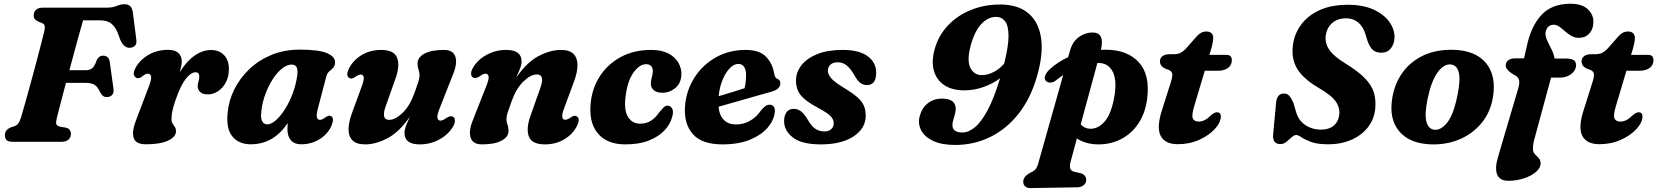

<svg xmlns="http://www.w3.org/2000/svg" viewBox="-20 -740 8649 1002"><path d="M156 -659.5Q156 -677.5 168 -688.8Q180 -700 203.5 -700H536Q568 -700 589 -709Q610 -718 630.5 -718Q666.5 -718 673 -677.5L691 -536.5Q698 -496 662 -491Q627 -486 607 -534L598.5 -557.5Q585 -596.5 563 -615.2Q541 -634 501.5 -634H413.5Q401.5 -592 381.8 -520.5Q362 -449 342 -373.5H427.5Q448 -373.5 461.2 -384.2Q474.5 -395 484.5 -425.5Q496 -449.5 517.5 -449.5Q548.5 -449.5 553 -415.5L572 -278.5Q575.5 -255.5 565.2 -244.5Q555 -233.5 538.5 -233.5Q525 -233 516.8 -240.2Q508.5 -247.5 502 -259.5Q490 -286.5 474 -297Q458 -307.5 426 -307.5H324Q308.5 -248 295.8 -199.2Q283 -150.5 277 -126.5Q271.5 -104.5 273.5 -93.8Q275.5 -83 296 -78.5L323 -74Q337.5 -71 343.8 -62Q350 -53 350 -41Q350 -23 337.5 -11.5Q325 0 300 0H45.5Q21.5 0 13.2 -10Q5 -20 5.5 -35Q5.5 -63 38.5 -76L58 -82.5Q78.5 -89.5 89.5 -126.5Q99 -158 112.2 -205.2Q125.5 -252.5 140.2 -306.2Q155 -360 168.8 -412.2Q182.5 -464.5 193.5 -507.2Q204.5 -550 210.5 -574Q215.5 -595.5 213.2 -605.2Q211 -615 199.5 -619.5L180.5 -627Q169 -632.5 162.2 -639.8Q155.5 -647 156 -659.5Z M695 -332.5Q685.5 -335 680 -346Q674.5 -357 683 -376.5Q701 -419 748 -449.5Q795 -480 858 -480Q892.5 -480 910.5 -463.8Q928.5 -447.5 928.5 -418.5Q928.5 -407 925.5 -392.8Q922.5 -378.5 918 -363Q953.5 -421 995.8 -450Q1038 -479 1080.5 -479Q1125.5 -479 1150.5 -451.2Q1175.5 -423.5 1174.5 -377Q1174 -338 1158 -308.8Q1142 -279.5 1117.2 -263.5Q1092.5 -247.5 1065.5 -247.5Q1035.5 -247.5 1023.5 -261Q1011.5 -274.5 1011.5 -288.5Q1011.5 -302 1015.8 -314.5Q1020 -327 1020 -341Q1020 -363 1001 -363Q976.5 -363 949.5 -328.5Q922.5 -294 897 -220.5Q884.5 -184.5 879.8 -161.8Q875 -139 875 -119.5Q875 -104 880.8 -94.8Q886.5 -85.5 892.5 -77Q898.5 -68.5 898.5 -55.5Q898.5 -25.5 857.2 -6.2Q816 13 741.5 13Q686.5 13 677 -22.5Q667.5 -58 692 -118L757 -289Q783.5 -355.5 751 -355.5Q739.5 -355.5 724.5 -343Q707.5 -329 695 -332.5Z M1638.5 -172Q1630.5 -141.5 1633.8 -128Q1637 -114.5 1649.5 -114.5Q1657 -114.5 1663.2 -117.8Q1669.5 -121 1679 -128Q1695.5 -140.5 1707.5 -134Q1726.5 -123.5 1709.5 -83Q1690 -39.5 1647.2 -13.2Q1604.5 13 1551 13Q1516 13 1498 -8Q1480 -29 1480 -66Q1480 -82.5 1481.5 -98Q1408 13 1288.5 13Q1226 13 1192.2 -28.5Q1158.5 -70 1168.5 -156.5Q1174.5 -216.5 1203.2 -274.2Q1232 -332 1280.8 -378.8Q1329.5 -425.5 1396 -453.2Q1462.5 -481 1545 -481Q1646.5 -481 1689.2 -461.5Q1732 -442 1728.5 -410.5Q1726 -392.5 1716.8 -383.8Q1707.5 -375 1697.5 -366.5Q1687.5 -358 1683 -341.5ZM1344.5 -165Q1339 -123.5 1348.2 -107.2Q1357.5 -91 1374 -91Q1395 -91 1419.2 -112Q1443.5 -133 1466.5 -169Q1489.5 -205 1506.8 -250.5Q1524 -296 1531 -344.5Q1539.5 -403 1503 -403Q1477 -403 1451 -381.8Q1425 -360.5 1402.8 -325.8Q1380.5 -291 1365 -249Q1349.5 -207 1344.5 -165Z M2344.5 -130.5Q2354 -125 2354.2 -110.8Q2354.5 -96.5 2343.5 -78Q2319 -37 2272.2 -11.8Q2225.5 13.5 2170.5 13.5Q2091 13.5 2091 -46Q2091 -63.5 2099.2 -84.8Q2107.5 -106 2119 -131Q2064 -51 2002.5 -18.8Q1941 13.5 1886 13.5Q1839.5 13.5 1818.8 -8.2Q1798 -30 1799 -67.8Q1800 -105.5 1818.5 -154.5L1868.5 -291Q1880.5 -323 1878.2 -337Q1876 -351 1863 -351Q1851 -351 1833.5 -338.5Q1815 -324.5 1802 -333.5Q1782.5 -346.5 1803 -386Q1825.5 -428 1869.2 -453.8Q1913 -479.5 1969 -479.5Q2037 -479.5 2052.5 -438Q2068 -396.5 2044 -330L1993.5 -187.5Q1967 -114.5 2011 -114.5Q2043 -114.5 2080.8 -150.8Q2118.5 -187 2142 -252Q2156 -291 2162.8 -312Q2169.5 -333 2169.5 -347Q2169.5 -362.5 2164.2 -376.8Q2159 -391 2159 -409Q2159 -441 2195.5 -460.2Q2232 -479.5 2297 -479.5Q2345 -479.5 2356.5 -444Q2368 -408.5 2343.5 -350L2275 -176Q2260 -139 2262.8 -124.8Q2265.5 -110.5 2279.5 -110.5Q2290.5 -110.5 2310 -124.5Q2330.5 -138.5 2344.5 -130.5Z M2448.5 -335.5Q2439 -341 2438.5 -355Q2438 -369 2449 -387.5Q2473.5 -429 2520.2 -454.2Q2567 -479.5 2622 -479.5Q2702 -479.5 2702 -419.5Q2702 -402.5 2693.5 -381.2Q2685 -360 2674 -335Q2729 -415 2790.2 -447.2Q2851.5 -479.5 2907 -479.5Q2953 -479.5 2973.8 -457.8Q2994.5 -436 2993.8 -398Q2993 -360 2974.5 -311.5L2924 -175Q2912 -143 2914.5 -129Q2917 -115 2930 -115Q2941.5 -115 2959 -127.5Q2977.5 -141 2990.5 -132.5Q3010.5 -119.5 2989.5 -80Q2967.5 -38 2923.5 -12.2Q2879.5 13.5 2824 13.5Q2755.5 13.5 2740 -27.8Q2724.5 -69 2748.5 -135.5L2799 -278.5Q2826 -351.5 2781.5 -351.5Q2749.5 -351.5 2711.8 -315Q2674 -278.5 2651 -214Q2636.5 -175 2629.8 -154Q2623 -133 2623 -119Q2623 -103.5 2628.5 -89.2Q2634 -75 2634 -57Q2634 -25 2597.2 -5.8Q2560.5 13.5 2495.5 13.5Q2447.5 13.5 2436 -21.8Q2424.5 -57 2449 -116L2517.5 -290Q2532.5 -327 2529.8 -341.2Q2527 -355.5 2513.5 -355.5Q2502.5 -355.5 2483 -341.5Q2462 -327.5 2448.5 -335.5Z M3352 -405Q3318 -405 3287.2 -363Q3256.5 -321 3246 -246.5Q3234.5 -168 3256.5 -131.2Q3278.5 -94.5 3321.5 -94.5Q3353 -94.5 3377.5 -110.2Q3402 -126 3420.5 -154Q3433.5 -169 3442.5 -178.8Q3451.5 -188.5 3465.5 -188.5Q3479.5 -188 3487.8 -173.5Q3496 -159 3488.5 -132Q3479 -93.5 3448.8 -60.5Q3418.5 -27.5 3367.2 -7Q3316 13.5 3243.5 13.5Q3146 13.5 3098 -46.2Q3050 -106 3064 -213.5Q3073.5 -287.5 3114.2 -347.8Q3155 -408 3222.2 -443.8Q3289.5 -479.5 3378.5 -479.5Q3433 -479.5 3468.5 -460.8Q3504 -442 3520.8 -412Q3537.5 -382 3536 -349.5Q3534 -305 3504.2 -280.5Q3474.5 -256 3436.5 -256Q3407.5 -256 3391.8 -269.5Q3376 -283 3376.5 -304.5Q3377 -320.5 3381.8 -336.2Q3386.5 -352 3387 -370Q3387 -385.5 3377.8 -395.2Q3368.5 -405 3352 -405Z M4023 -152Q4018 -110.5 3985.2 -72.8Q3952.5 -35 3893.5 -10.8Q3834.5 13.5 3750.5 13.5Q3641.5 13.5 3594.8 -41.2Q3548 -96 3555 -186.5Q3561.5 -268 3603.8 -334.5Q3646 -401 3715.2 -440.2Q3784.5 -479.5 3871.5 -479.5Q3942.5 -479.5 3976.8 -444.8Q4011 -410 4020 -357Q4022 -346.5 4025.8 -338.8Q4029.5 -331 4035.5 -329Q4052.5 -324 4052.5 -306Q4052.5 -292.5 4042.5 -280.8Q4032.5 -269 4006 -261.5Q3974 -252.5 3925.5 -238.8Q3877 -225 3824.8 -210Q3772.5 -195 3730 -183Q3734.5 -136.5 3758.2 -113.5Q3782 -90.5 3821 -90.5Q3861 -90.5 3894.8 -110Q3928.5 -129.5 3951 -163Q3965.5 -180.5 3975.2 -187Q3985 -193.5 3998 -193.5Q4012 -193 4019 -182Q4026 -171 4023 -152ZM3833 -406.5Q3811 -406.5 3789.5 -385Q3768 -363.5 3751.8 -325.5Q3735.5 -287.5 3730.5 -238Q3764.5 -248 3801 -259.2Q3837.5 -270.5 3865.5 -279.5Q3873.5 -309 3873.5 -350.5Q3873.5 -376.5 3863 -391.5Q3852.5 -406.5 3833 -406.5Z M4282.5 -54Q4305.5 -54 4318.2 -66.2Q4331 -78.5 4331 -96.5Q4331 -117 4315 -133.8Q4299 -150.5 4247 -178.5Q4186.5 -210.5 4160.8 -240.8Q4135 -271 4134 -317Q4133.5 -361.5 4161.5 -398.2Q4189.5 -435 4244 -457.2Q4298.5 -479.5 4377.5 -479.5Q4465 -479.5 4508.8 -446.2Q4552.5 -413 4552.5 -362Q4553 -296 4504.5 -296Q4484.5 -296 4469 -308Q4453.5 -320 4436.5 -351.5Q4418.5 -382 4398.5 -398.5Q4378.5 -415 4351.5 -415Q4328 -415 4314.2 -403Q4300.5 -391 4300.5 -370.5Q4301 -352 4317.5 -332Q4334 -312 4384 -282Q4428.5 -255 4453.2 -233.5Q4478 -212 4487.8 -189.5Q4497.5 -167 4498 -138.5Q4499 -71.5 4435.8 -29Q4372.5 13.5 4264 13.5Q4163.5 13.5 4117.5 -22.8Q4071.5 -59 4072 -109Q4072.5 -138.5 4085.5 -155.2Q4098.5 -172 4121 -172Q4145.5 -172 4162.8 -157Q4180 -142 4196.5 -113.5Q4216 -79.5 4236.8 -66.8Q4257.5 -54 4282.5 -54Z M4965.5 16.5Q4894.5 16.5 4850 -4.5Q4805.5 -25.5 4787.5 -59.8Q4769.5 -94 4779.5 -133Q4791 -177 4822.2 -201.2Q4853.5 -225.5 4895.5 -225.5Q4941 -225.5 4957.8 -203.8Q4974.5 -182 4963 -142L4954 -110.5Q4937 -48.5 5002.5 -48.5Q5034.5 -48.5 5067.8 -75.8Q5101 -103 5134.2 -165Q5167.5 -227 5199 -331.5Q5161 -303 5112.5 -285.8Q5064 -268.5 5012.5 -268.5Q4948.5 -268.5 4907.8 -295.8Q4867 -323 4853.5 -371.8Q4840 -420.5 4858.5 -486Q4878 -555 4927 -607Q4976 -659 5046.5 -687.8Q5117 -716.5 5200 -716.5Q5292 -716.5 5346.2 -671.2Q5400.5 -626 5413 -542Q5425.5 -458 5392 -342.5Q5359 -226.5 5295.5 -146.2Q5232 -66 5147.2 -24.8Q5062.5 16.5 4965.5 16.5ZM5045.5 -501.5Q5025 -424.5 5044 -386.2Q5063 -348 5104 -348Q5134.5 -348 5165.8 -364.2Q5197 -380.5 5220.5 -408Q5243.5 -499.5 5243.2 -553Q5243 -606.5 5225.2 -629.2Q5207.5 -652 5178.5 -652Q5136 -652 5101 -614.5Q5066 -577 5045.5 -501.5Z M5491.5 -321Q5477 -309.5 5462 -309Q5447 -308.5 5438 -318.5Q5428.5 -328.5 5434.8 -345.8Q5441 -363 5459.5 -379.5Q5499.5 -416.5 5554.5 -441.5L5564.5 -477Q5577.5 -522.5 5610.2 -546.5Q5643 -570.5 5681.5 -570.5Q5746.5 -570.5 5725.5 -480Q5739.5 -480.5 5754 -480.5Q5864.5 -479.5 5923.8 -414.2Q5983 -349 5966.5 -222.5Q5956.5 -148.5 5921 -95.5Q5885.5 -42.5 5831 -14.2Q5776.5 14 5710.5 13.5Q5676 13 5648.2 4.8Q5620.5 -3.5 5600 -17.5L5567 104.5Q5561.5 125 5565.2 138.8Q5569 152.5 5588 157L5616 163Q5634 167.5 5641.2 177Q5648.5 186.5 5648.5 198Q5649 215.5 5635.5 226.5Q5622 237.5 5601 237.5L5357 241.5Q5341.5 242 5330.8 233.2Q5320 224.5 5320 207.5Q5320 195.5 5328.2 184Q5336.5 172.5 5358.5 160.5Q5377 152.5 5384.8 142.8Q5392.5 133 5397.5 116L5528.5 -348.5Q5510 -336 5491.5 -321ZM5668 -68Q5712 -66.5 5747 -108.2Q5782 -150 5797 -245.5Q5808.5 -322 5788 -363.8Q5767.5 -405.5 5725.5 -410.5Q5716.5 -411.5 5707 -411.5L5620 -91Q5639.5 -69.5 5668 -68Z M6082 -374 6057.5 -383.5Q6033.5 -396 6033.5 -420Q6033.5 -437 6046.8 -447Q6060 -457 6082.5 -457H6105.5Q6125.5 -457 6140.5 -464.2Q6155.5 -471.5 6171.5 -489L6226.5 -551.5Q6236.5 -562.5 6248 -569Q6259.5 -575.5 6276 -575.5Q6293.5 -575.5 6302.5 -566.5Q6311.5 -557.5 6311.5 -543.5Q6311.5 -520 6300 -481L6291.5 -453.5H6381.5Q6408.5 -453.5 6408.5 -426Q6408.5 -400.5 6389.2 -385.8Q6370 -371 6338 -371H6267.5L6212 -185Q6198 -138.5 6205 -122Q6212 -105.5 6236.5 -105.5Q6267.5 -105.5 6299.5 -138Q6317.5 -154 6330.5 -154Q6353 -154 6351 -128.5Q6349.5 -99 6319.2 -66.2Q6289 -33.5 6238.8 -10.5Q6188.5 12.5 6126.5 12.5Q6059 12.5 6036.8 -32Q6014.5 -76.5 6045.5 -169.5L6088.5 -305.5Q6099 -337.5 6098 -352Q6097 -366.5 6082 -374Z M6911 13Q6855.5 13 6823 1Q6790.5 -11 6772.8 -23.2Q6755 -35.5 6744.5 -35.5Q6733.5 -35.5 6720.8 -23.5Q6708 -11.5 6693.5 0.2Q6679 12 6662 12Q6621 12 6624 -36L6639 -197.5Q6642 -252 6681 -252Q6698 -252 6708.8 -239.5Q6719.5 -227 6730 -203L6743 -158.5Q6755.5 -112 6791.5 -87.8Q6827.5 -63.5 6874.5 -63.5Q6914.5 -63.5 6939 -83.2Q6963.5 -103 6968.5 -136.5Q6975 -174.5 6951.8 -209Q6928.5 -243.5 6861.5 -281.5Q6784.5 -326.5 6751.5 -378.2Q6718.5 -430 6727 -501.5Q6733.5 -559.5 6767.8 -608Q6802 -656.5 6863.8 -685.8Q6925.5 -715 7015.5 -715Q7094 -715 7148.8 -689.8Q7203.5 -664.5 7231.2 -625Q7259 -585.5 7257.5 -543Q7256.5 -510.5 7238.8 -487.8Q7221 -465 7189 -465Q7162.5 -465 7145.8 -478.5Q7129 -492 7116.5 -527L7105.5 -563Q7093 -603 7067 -623.8Q7041 -644.5 7005.5 -644.5Q6959.5 -644.5 6932 -619.5Q6904.5 -594.5 6899 -556.5Q6893 -517 6916.2 -481.8Q6939.5 -446.5 7002.5 -408Q7068 -368 7103.2 -331.5Q7138.5 -295 7150 -256.8Q7161.5 -218.5 7157 -173Q7152 -119 7119.8 -77Q7087.5 -35 7034 -11Q6980.5 13 6911 13Z M7563.5 -480Q7679.5 -477.5 7734.5 -411.5Q7789.5 -345.5 7771.5 -233.5Q7759 -156.5 7713.8 -100.2Q7668.5 -44 7600.2 -14.2Q7532 15.5 7450.5 13.5Q7337 10.5 7282 -55Q7227 -120.5 7246.5 -232Q7259 -305.5 7300.2 -362.2Q7341.5 -419 7408 -450.5Q7474.5 -482 7563.5 -480ZM7464.5 -63Q7498 -58.5 7531.2 -98.5Q7564.5 -138.5 7585.5 -239.5Q7602.5 -321 7593.5 -360Q7584.5 -399 7553 -403.5Q7515.5 -408 7482.2 -362Q7449 -316 7430 -223Q7414 -144 7424 -105.5Q7434 -67 7464.5 -63Z M7838 -398.5Q7838 -414.5 7850.8 -425Q7863.5 -435.5 7886.5 -435.5H7933.5L7947.5 -496.5Q7969.5 -602.5 8024 -661.5Q8078.5 -720.5 8175.5 -720.5Q8235 -720.5 8265.2 -692.8Q8295.5 -665 8295.5 -627.5Q8295.5 -588.5 8274.5 -565.5Q8253.5 -542.5 8219.5 -542.5Q8198.5 -542.5 8180.8 -552.8Q8163 -563 8147.8 -576.5Q8132.5 -590 8118 -600.5Q8103.5 -611 8088.5 -611Q8055.5 -611 8046.5 -574.5Q8042.5 -556 8052.5 -533.2Q8062.5 -510.5 8075.5 -485.5Q8088.5 -460.5 8093 -434.5H8152Q8177 -434.5 8191 -427Q8205 -419.5 8205 -399.5Q8205 -373.5 8180.5 -354.2Q8156 -335 8121.5 -335H8074.5L7986.5 -10Q7982.5 5 7981.2 16.8Q7980 28.5 7980 37Q7980 54 7990 64.2Q8000 74.5 8010 84.8Q8020 95 8020 112Q8020 136.5 7995.5 157.5Q7971 178.5 7932.2 191Q7893.5 203.5 7852 203.5Q7806.5 203.5 7793.2 170.8Q7780 138 7798 78.5L7903.5 -279.5Q7912.5 -310.5 7906.5 -326.2Q7900.5 -342 7878 -351.5Q7838 -376 7838 -398.5Z M8282.5 -374 8258 -383.5Q8234 -396 8234 -420Q8234 -437 8247.2 -447Q8260.5 -457 8283 -457H8306Q8326 -457 8341 -464.2Q8356 -471.5 8372 -489L8427 -551.5Q8437 -562.5 8448.5 -569Q8460 -575.5 8476.5 -575.5Q8494 -575.5 8503 -566.5Q8512 -557.5 8512 -543.5Q8512 -520 8500.5 -481L8492 -453.5H8582Q8609 -453.5 8609 -426Q8609 -400.5 8589.8 -385.8Q8570.5 -371 8538.5 -371H8468L8412.5 -185Q8398.5 -138.5 8405.5 -122Q8412.5 -105.5 8437 -105.5Q8468 -105.5 8500 -138Q8518 -154 8531 -154Q8553.5 -154 8551.5 -128.5Q8550 -99 8519.8 -66.2Q8489.5 -33.5 8439.2 -10.5Q8389 12.5 8327 12.5Q8259.5 12.5 8237.2 -32Q8215 -76.5 8246 -169.5L8289 -305.5Q8299.5 -337.5 8298.5 -352Q8297.5 -366.5 8282.5 -374Z"/></svg>

Font: Fraunces 9pt Soft
Style: Bold Italic
Weight: 700
Italic angle: -16°
Version: Version 1.000;[b76b70a41]